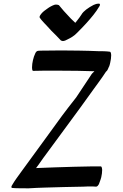

<svg xmlns="http://www.w3.org/2000/svg" viewBox="-20 -1013 669 1043"><path d="M577 -732C556 -735 534 -735 514 -735C479 -737 445 -737 411 -738C378 -738 346 -739 313 -739C280 -739 247 -738 215 -738C205 -738 196 -738 187 -737C179 -736 175 -730 172 -724C166 -712 162 -699 159 -686C156 -673 154 -660 154 -647C154 -644 154 -628 160 -628C177 -628 196 -629 213 -629H310C371 -629 432 -628 493 -626C486 -620 478 -612 473 -603L394 -484L351 -429C305 -370 263 -308 218 -248L94 -78C77 -54 59 -31 45 -6C43 -4 42 0 42 3C42 6 43 8 47 8C56 10 121 10 136 10C165 8 195 7 225 6C294 4 363 2 432 1C446 0 460 0 473 0C483 0 492 0 502 1C509 1 514 -7 517 -12C517 -13 527 -37 530 -50C533 -63 535 -77 535 -90C535 -93 534 -108 528 -109H474C443 -109 411 -107 380 -107C312 -105 244 -103 176 -100C179 -104 204 -138 216 -156L222 -164C264 -222 307 -280 350 -338C396 -400 441 -462 486 -525C510 -558 534 -590 556 -624C561 -627 564 -633 566 -637L572 -651C573 -652 574 -653 574 -655C576 -661 578 -668 579 -674C582 -687 584 -700 584 -714C584 -717 583 -731 577 -732ZM513 -993C504 -993 496 -989 488 -986C474 -979 460 -970 448 -961C438 -953 428 -944 422 -933L411 -917C404 -907 396 -898 389 -889L365 -912L327 -953C327 -953 326 -954 300 -985C294 -987 291 -988 286 -988C283 -988 280 -988 276 -987C262 -982 249 -975 237 -966C225 -958 213 -949 204 -938C202 -935 195 -927 195 -921C195 -920 195 -918 196 -917C203 -906 212 -897 221 -887C234 -873 247 -860 259 -846C277 -829 294 -811 311 -793C312 -793 318 -790 321 -790C330 -790 340 -795 345 -798C364 -807 383 -818 397 -833C415 -851 433 -869 450 -888C475 -916 501 -946 520 -979C522 -981 523 -985 523 -988C523 -991 522 -993 518 -993Z"/></svg>

Font: Petaluma Script
Style: Regular
Weight: 400
Designer: Daniel Spreadbury
Foundry: Steinberg Media Technologies GmbH
Version: Version 1.10